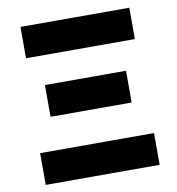

<svg xmlns="http://www.w3.org/2000/svg" viewBox="-83 -819 825 893"><g transform="rotate(-10 329.5 -372.0)"><path d="M61 0H599V-150H61ZM138 -308H521V-458H138ZM73 -596H587V-744H73Z"/></g></svg>

Font: Noto Sans Korean Black
Style: Bold
Weight: 900
Designer: Ryoko NISHIZUKA (kana & ideographs); Paul D. Hunt (Latin, Greek & Cyrillic); Wenlong ZHANG (bopomofo); Sandoll Communica
Foundry: Adobe Systems Incorporated
Version: Version 1.000;PS 1;hotconv 1.0.78;makeotf.lib2.5.61930